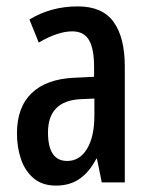

<svg xmlns="http://www.w3.org/2000/svg" viewBox="-20 -570 470 600"><path d="M223 -550Q300 -550 335 -501.5Q370 -453 370 -362V0H298L283 -74H281Q259 -32 228.5 -11Q198 10 155 10Q112 10 85 -13Q58 -36 45.5 -73Q33 -110 33 -153Q33 -235 79 -279Q125 -323 211 -327L274 -330V-361Q274 -418 258 -445Q242 -472 206 -472Q161 -472 101 -437L72 -509Q139 -550 223 -550ZM230 -260Q130 -254 130 -156Q130 -67 190 -67Q229 -67 252 -105Q275 -143 275 -210V-262Z"/></svg>

Font: Noto Sans Thai ExtCond Med
Style: Regular
Weight: 500
Width: 2
Designer: Monotype Design Team
Foundry: Monotype Imaging Inc.
Version: Version 2.002; ttfautohint (v1.8.4.7-5d5b)